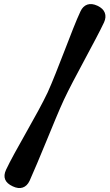

<svg xmlns="http://www.w3.org/2000/svg" viewBox="-20 -788 552 966"><path d="M301.5 -286Q283 -246 260 -190.8Q237 -135.5 212.8 -76.5Q188.5 -17.5 166.5 34.8Q144.5 87 129 121.5Q116.5 148 94.5 155.5Q72.5 163 44 149.5Q-15.5 122 10.5 66Q26.5 32 53.8 -17.8Q81 -67.5 112.5 -123Q144 -178.5 172.5 -231Q201 -283.5 220 -323.5Q238 -363.5 260 -418.8Q282 -474 304.8 -533Q327.5 -592 348.2 -644.5Q369 -697 385 -731Q397 -757 419.2 -764.8Q441.5 -772.5 470.5 -759Q499 -745.5 507.2 -723.8Q515.5 -702 503.5 -675.5Q487.5 -641.5 461.2 -591.8Q435 -542 405 -486.2Q375 -430.5 347.5 -378Q320 -325.5 301.5 -286Z"/></svg>

Font: Fraunces 9pt Soft Black
Style: Regular
Weight: 900
Version: Version 1.000;[b76b70a41]